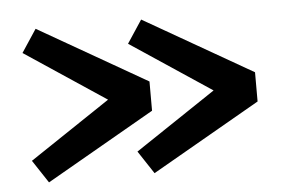

<svg xmlns="http://www.w3.org/2000/svg" viewBox="-41 -588 931 589"><g transform="rotate(-5 425.0 -293.5)"><path d="M746.5 -338.5V-248.5L412.5 -57L366 -127.5L615 -294L366 -459.5L412.5 -530ZM421.5 -338.5V-248.5L87.5 -57L41 -127.5L290 -294L41 -459.5L87.5 -530Z"/></g></svg>

Font: League Mono Wide SemiBold
Style: Regular
Weight: 600
Width: 8
Designer: Tyler Finck
Foundry: The League of Moveable Type / Tyler Finck
Version: Version 2.210